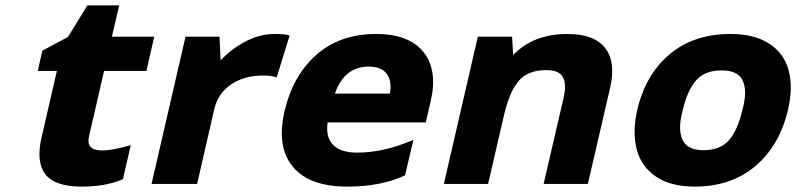

<svg xmlns="http://www.w3.org/2000/svg" viewBox="-20 -682 2953 712"><path d="M366 -419 310 -176Q298 -124 359 -124Q393 -124 455 -141L465 -144L436 -18L432 -16Q371 10 283 10Q184 10 148.5 -35.5Q113 -81 134 -172L191 -419H120L137 -494L232 -545L304 -662H422L395 -546H552L523 -419Z M794 -546 798 -458Q837 -500 890 -528Q943 -556 998 -556Q1031 -556 1048 -552L1054 -550L1006 -395L999 -397Q982 -402 957 -402Q886 -402 837 -369Q788 -336 774 -275L711 0H542L668 -546Z M1222 -335H1426Q1434 -382 1414 -408.5Q1394 -435 1347 -435Q1257 -435 1222 -335ZM1482 -32 1478 -30Q1391 10 1268 10Q1127 10 1066 -63.5Q1005 -137 1035 -269Q1066 -402 1153.5 -479Q1241 -556 1374 -556Q1497 -556 1550.5 -489Q1604 -422 1577 -306L1559 -228H1195Q1187 -174 1215 -145Q1243 -116 1304 -116Q1398 -116 1500 -158L1513 -163Z M1883 -478Q1958 -556 2084 -556Q2184 -556 2224.5 -503.5Q2265 -451 2242 -354L2160 0H1996L2069 -315Q2082 -368 2068 -395Q2054 -422 2006 -422Q1937 -422 1903 -381.5Q1869 -341 1849 -255L1790 0H1626L1752 -546H1879Z M2733 -274Q2752 -342 2735 -381.5Q2718 -421 2656 -421Q2594 -421 2561.5 -384Q2529 -347 2512 -274Q2493 -206 2510 -165.5Q2527 -125 2589 -125Q2651 -125 2683.5 -162.5Q2716 -200 2733 -274ZM2342 -125Q2324 -191 2343 -274Q2374 -406 2463.5 -481Q2553 -556 2689 -556Q2777 -556 2832 -520.5Q2887 -485 2904 -423Q2922 -359 2902 -274Q2871 -142 2781 -66Q2691 10 2556 10Q2468 10 2413.5 -26.5Q2359 -63 2342 -125Z"/></svg>

Font: Passageway
Style: BdIt
Weight: 700
Foundry: Ascender Corporation
Version: Version 1.11